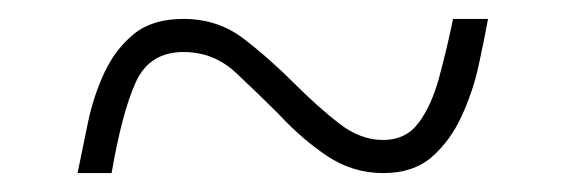

<svg xmlns="http://www.w3.org/2000/svg" viewBox="-20 -458 599 203"><path d="M62 -275Q67 -300 73 -328.5Q79 -357 90.5 -381.5Q102 -406 121.5 -422Q141 -438 174 -438Q210 -438 237 -417.5Q264 -397 292 -369Q316 -345 338.5 -327.5Q361 -310 385 -310Q409 -310 422.5 -328Q436 -346 444 -375Q452 -404 459 -438H496Q492 -416 486 -388.5Q480 -361 468 -335Q456 -309 436.5 -292Q417 -275 385 -275Q353 -275 326 -293Q299 -311 274 -338Q253 -359 229.5 -381Q206 -403 174 -403Q138 -403 123.5 -371Q109 -339 98 -275Z"/></svg>

Font: Noto Serif Tamil ExtraLight
Style: Italic
Weight: 200
Italic angle: -12°
Designer: Indian Type Foundry, Tom Grace, and the Monotype Design Team
Foundry: Monotype Imaging Inc.
Version: Version 2.003; ttfautohint (v1.8.4.7-5d5b)